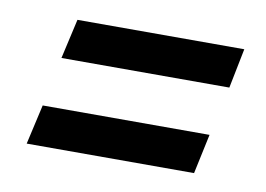

<svg xmlns="http://www.w3.org/2000/svg" viewBox="-41 -462 495 357"><g transform="rotate(10 206.5 -283.5)"><path d="M27 -162H343L359 -237H44ZM63 -330H380L395 -405H80Z"/></g></svg>

Font: Racing Sans One
Style: Regular
Weight: 400
Designer: Pablo Impallari, Rodrigo Fuenzalida
Foundry: Pablo Impallari, Rodrigo Fuenzalida
Version: Version 1.001